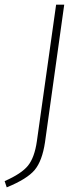

<svg xmlns="http://www.w3.org/2000/svg" viewBox="-50 -702 351 828"><path d="M227 -682 144 -88Q132 -8 99.5 31Q67 70 -21 106L-30 79Q43 47 71 12Q99 -23 109 -93L192 -682Z"/></svg>

Font: Fira Sans UltraLight
Style: Italic
Weight: 200
Italic angle: -8°
Designer: Carrois Corporate & Edenspiekermann AG
Foundry: Carrois Corporate GbR & Edenspiekermann AG
Version: Version 4.203;PS 004.203;hotconv 1.0.88;makeotf.lib2.5.64775